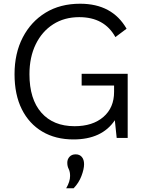

<svg xmlns="http://www.w3.org/2000/svg" viewBox="-20 -740 767 1030"><path d="M418 -344H665V0H606L596 -95Q527 8 374 8Q278 8 207 -34Q136 -76 97 -154Q58 -232 58 -342Q58 -454 102 -539Q146 -624 224.5 -672Q303 -720 410 -720Q582 -720 659 -586L599 -541Q540 -648 405 -648Q325 -648 265 -609.5Q205 -571 171.5 -502Q138 -433 138 -342Q138 -208 202 -135.5Q266 -63 380 -63Q477 -63 534.5 -112.5Q592 -162 592 -247V-281H418ZM335 270Q356 234 356 204Q356 181 348.5 166.5Q341 152 341 133Q341 114 353 101Q365 88 386 88Q407 88 419 102Q431 116 431 141Q431 167 417 204Q403 241 375 270Z"/></svg>

Font: LivvicRegular
Style: Regular
Weight: 400
Designer: Jacques Le Bailly, Baron von Fonthausen
Version: Version 1.001; ttfautohint (v1.8.2)